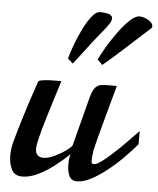

<svg xmlns="http://www.w3.org/2000/svg" viewBox="-51 -737 657 796"><g transform="rotate(5 277.0 -339.5)"><path d="M71.3 14.2Q38.1 14.2 26.1 -11.5Q14.2 -37.1 14.2 -67.9Q14.2 -82 16.1 -96.4Q18.1 -110.8 21 -122.1Q33.2 -168 54.4 -237.1Q75.7 -306.2 102.1 -381.8Q103 -388.2 119.9 -390.6Q136.7 -393.1 155.5 -393.6Q174.3 -394 181.2 -394H198.2Q198.2 -392.6 190.2 -367.2Q182.1 -341.8 170.2 -303.7Q158.2 -265.6 146.2 -225.3Q134.3 -185.1 126.2 -152.6Q118.2 -120.1 118.2 -106.9Q118.2 -86.9 127.7 -78.9Q137.2 -70.8 150.9 -70.8Q171.4 -70.8 197.3 -83Q223.1 -95.2 243.7 -110.1Q264.2 -125 268.1 -132.8L320.8 -335.9Q329.1 -366.7 339.8 -378.7Q350.6 -390.6 364.7 -392.3Q378.9 -394 396 -394H429.2Q429.2 -394 422.9 -370.8Q416.5 -347.7 406.7 -312Q397 -276.4 386.5 -237.8Q376 -199.2 367.7 -167.2Q359.4 -135.3 356 -120.1Q355.5 -113.3 353.8 -101.1Q352.1 -88.9 352.1 -76.2Q352.1 -69.3 354 -66.2Q356 -63 364.3 -63Q375 -63 400.9 -83Q426.8 -103 462.9 -137.9Q499 -172.9 540 -216.3V-161.1Q514.6 -130.9 483.4 -99.9Q452.1 -68.8 418.9 -43Q385.7 -17.1 355 -1.5Q324.2 14.2 299.3 14.2Q274.4 14.2 265.9 -5.6Q257.3 -25.4 257.3 -49.8Q257.3 -76.7 262.2 -95.2Q233.9 -67.9 200.9 -42.7Q168 -17.6 134.5 -1.7Q101.1 14.2 71.3 14.2ZM239.3 -470.7 217.3 -489.7Q223.6 -513.7 236.3 -547.9Q249 -582 265.4 -615.2Q281.7 -648.4 299.3 -670.7Q316.9 -692.9 333 -692.9Q360.8 -692.9 373 -687.3Q385.3 -681.6 385.3 -670.4Q385.3 -661.6 376.2 -647.7Q367.2 -633.8 353 -616.7Q329.6 -588.9 307.4 -559.8Q285.2 -530.8 267.3 -507.1Q249.5 -483.4 239.3 -470.7ZM361.3 -475.6 340.3 -496.6Q350.1 -517.6 369.1 -549.8Q388.2 -582 411.4 -614Q434.6 -646 457.5 -667.7Q480.5 -689.5 498 -689.5Q516.1 -689.5 535.2 -678Q554.2 -666.5 554.2 -653.8Q554.2 -646 549.3 -643.6L515.1 -612.8Q485.4 -585.4 455.3 -558.1Q425.3 -530.8 400.6 -509Q376 -487.3 361.3 -475.6Z"/></g></svg>

Font: Norican
Style: Regular
Weight: 400
Designer: Vernon Adams
Foundry: Vernon Adams
Version: Version 1.100; ttfautohint (v1.8.4.7-5d5b);gftools[0.9.33]